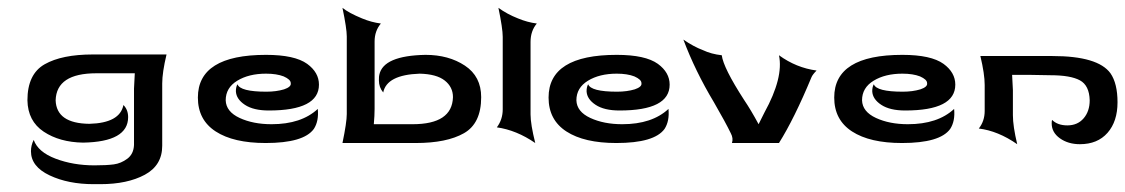

<svg xmlns="http://www.w3.org/2000/svg" viewBox="-20 -365 2872 490"><path d="M322 5V-139L324 -178H226Q124 -178 122 -109Q124 -50 208 -49Q286 -51 295 -97Q307 -85 307 -66Q307 -3 192 -1Q132 -2 91.5 -29Q51 -56 50 -109Q50 -176 94 -201Q138 -226 217 -226H405Q394 -180 394 -152V-3V7Q394 57 349.5 81Q305 105 236 105H219Q154 105 106.5 82.5Q59 60 59 21Q59 6 66 -8Q77 23 122 40Q167 57 221 57Q252 57 270.5 54.5Q289 52 305 40Q321 28 322 5Z M556 -109Q556 -141 585.5 -159Q615 -177 659 -177Q686 -177 704 -170Q722 -162 722 -153Q723 -148 718.5 -144Q714 -140 705 -137Q685 -131 660 -131Q593 -131 586 -150Q582 -143 582 -132Q583 -112 605 -97.5Q627 -83 666 -83Q794 -83 794 -149Q794 -180 764 -202Q732 -225 659 -225Q485 -225 485 -116Q485 -59 530.5 -29.5Q576 0 658 0Q755 0 781 -36Q794 -56 791 -87Q749 -48 673 -48Q626 -48 591.5 -64Q557 -80 556 -109Z M865 -272V-140V-74Q865 -53 854 0H1041Q1120 0 1164 -25Q1208 -50 1208 -117Q1208 -170 1166.5 -197.5Q1125 -225 1066 -225Q958 -223 948 -174Q947 -171 947 -160Q947 -142 958 -129Q967 -174 1051 -177Q1094 -176 1115 -159.5Q1136 -143 1136 -117Q1134 -48 1033 -48H934Q936 -70 936 -87V-259Q936 -286 952 -305Q928 -308 904 -318Q870 -332 854 -345Q865 -292 865 -272Z M1263 -86V-271Q1263 -292 1252 -345Q1274 -329 1302 -318Q1326 -308 1350 -305Q1334 -286 1334 -258V-73Q1334 -48 1346 0Q1298 -33 1248 -40Q1263 -60 1263 -86Z M1451 -109Q1451 -141 1480.5 -159Q1510 -177 1554 -177Q1581 -177 1599 -170Q1617 -162 1617 -153Q1618 -148 1613.5 -144Q1609 -140 1600 -137Q1580 -131 1555 -131Q1488 -131 1481 -150Q1477 -143 1477 -132Q1478 -112 1500 -97.5Q1522 -83 1561 -83Q1689 -83 1689 -149Q1689 -180 1659 -202Q1627 -225 1554 -225Q1380 -225 1380 -116Q1380 -59 1425.5 -29.5Q1471 0 1553 0Q1650 0 1676 -36Q1689 -56 1686 -87Q1644 -48 1568 -48Q1521 -48 1486.5 -64Q1452 -80 1451 -109Z M1724 -264Q1754 -184 1802 -104Q1832 -52 1845 -25Q1852 -12 1848 0H1968Q2007 -62 2051 -168Q2054 -175 2064 -185Q2012 -192 1968 -224Q1980 -167 1931 -78Q1931 -78 1916 -48Q1896 -85 1879 -110Q1826 -192 1822 -224Q1795 -227 1774 -237Q1750 -246 1724 -264Z M2180 -109Q2180 -141 2209.5 -159Q2239 -177 2283 -177Q2310 -177 2328 -170Q2346 -162 2346 -153Q2347 -148 2342.5 -144Q2338 -140 2329 -137Q2309 -131 2284 -131Q2217 -131 2210 -150Q2206 -143 2206 -132Q2207 -112 2229 -97.5Q2251 -83 2290 -83Q2418 -83 2418 -149Q2418 -180 2388 -202Q2356 -225 2283 -225Q2109 -225 2109 -116Q2109 -59 2154.5 -29.5Q2200 0 2282 0Q2379 0 2405 -36Q2418 -56 2415 -87Q2373 -48 2297 -48Q2250 -48 2215.5 -64Q2181 -80 2180 -109Z M2493 -148V-82Q2493 -56 2478 -37Q2527 -31 2576 3Q2565 -43 2565 -71V-84V-135L2563 -174H2604L2661 -173Q2712 -173 2736 -160Q2760 -147 2761 -109Q2761 -81 2745.5 -63Q2730 -45 2704 -45Q2679 -45 2665 -59Q2664 -57 2664 -50Q2664 -27 2685 -12Q2706 3 2736 3Q2781 3 2806.5 -26Q2832 -55 2832 -104Q2832 -152 2814 -178Q2782 -222 2666 -222H2482Q2493 -176 2493 -148Z"/></svg>

Font: RIT Indira
Style: Bold
Weight: 700
Designer: Sudheer S
Version: 0.9